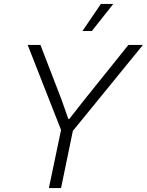

<svg xmlns="http://www.w3.org/2000/svg" viewBox="-20 -958 748 978"><path d="M291 -296 121 -729H186L294 -449L328 -352H333L409 -449L634 -729H708L351 -291L291 0H229ZM494 -938H557L448 -800H400Z"/></svg>

Font: Mona Sans Light
Style: Italic
Weight: 300
Italic angle: -11.7°
Designer: Deni Anggara
Foundry: GitHub
Version: Version 2.000